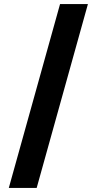

<svg xmlns="http://www.w3.org/2000/svg" viewBox="-20 -801 472 937"><path d="M23 116 273 -781H409L159 116Z"/></svg>

Font: DM Sans 12pt ExtraBold
Style: Regular
Weight: 800
Version: Version 4.004;gftools[0.9.30]